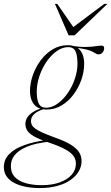

<svg xmlns="http://www.w3.org/2000/svg" viewBox="-100 -738 578 998"><path d="M413.5 -455.5Q406 -455.5 400.8 -458.2Q395.5 -461 388.5 -465.2Q381.5 -469.5 369.8 -474.2Q358 -479 337.8 -483.2Q317.5 -487.5 285 -490L273 -499.5Q319 -493 349.8 -494Q380.5 -495 399 -498Q417.5 -501 427.5 -501Q434.5 -501 438 -497.8Q441.5 -494.5 441.5 -487Q441.5 -482.5 439.8 -477Q438 -471.5 434.2 -466.5Q430.5 -461.5 425.5 -458.5Q420.5 -455.5 413.5 -455.5ZM138.5 -178Q164.5 -178 188.8 -192.5Q213 -207 234.2 -231.2Q255.5 -255.5 271.2 -286.2Q287 -317 295.5 -350.8Q304 -384.5 302.5 -417Q301 -458 290 -475.8Q279 -493.5 255 -493Q229.5 -493 205.2 -478.8Q181 -464.5 159.8 -440.2Q138.5 -416 122.8 -385Q107 -354 98.5 -320.2Q90 -286.5 91 -254Q92.5 -213.5 103.5 -195.8Q114.5 -178 138.5 -178ZM251.5 -503Q282 -503 301 -490.5Q320 -478 328.8 -456.2Q337.5 -434.5 337.5 -406.5Q337.5 -365.5 323 -323.8Q308.5 -282 282.2 -246.8Q256 -211.5 220.2 -190Q184.5 -168.5 142 -168.5Q112.5 -168.5 93.2 -181Q74 -193.5 65 -215.2Q56 -237 56 -264.5Q56 -306 70.8 -347.8Q85.5 -389.5 111.8 -424.8Q138 -460 173.8 -481.5Q209.5 -503 251.5 -503ZM106.5 239.5Q67.5 239.5 34 233Q0.5 226.5 -25.2 213.2Q-51 200 -65.5 179.2Q-80 158.5 -80 130.5Q-80 91.5 -52.5 63.2Q-25 35 26 16.5Q77 -2 147 -11H171V-2.5Q131.5 0 93.5 8.2Q55.5 16.5 24.5 31.8Q-6.5 47 -25 70Q-43.5 93 -43.5 125.5Q-43.5 161 -22.2 182.8Q-1 204.5 35.2 214.5Q71.5 224.5 116.5 224.5Q170.5 224.5 210.5 210Q250.5 195.5 272.5 170.5Q294.5 145.5 294.5 112.5Q294.5 97 288 83Q281.5 69 266.2 56.2Q251 43.5 224.8 30.8Q198.5 18 158.5 4.5Q105.5 -13 78.2 -28.5Q51 -44 41.5 -59.8Q32 -75.5 32 -93.5Q32 -113 43 -129Q54 -145 74 -157Q94 -169 120.5 -177L128.5 -171.5Q95 -161 78 -145.2Q61 -129.5 61 -109Q61 -98.5 65.5 -89Q70 -79.5 82.8 -70Q95.5 -60.5 120 -49.2Q144.5 -38 184 -23.5Q239.5 -4 269.8 15.2Q300 34.5 312 54.8Q324 75 324 99Q324 127 309.5 152.2Q295 177.5 267 197.2Q239 217 198.5 228.2Q158 239.5 106.5 239.5ZM458.5 -718 288 -554.5H256.5L185.5 -718H197.5L289 -586H266L442 -718Z"/></svg>

Font: Newsreader 60pt ExtraLight
Style: Italic
Weight: 250
Italic angle: -17°
Designer: Hugues Gentile
Foundry: Production Type
Version: Version 1.003